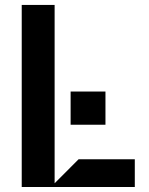

<svg xmlns="http://www.w3.org/2000/svg" viewBox="-20 -747 595 767"><path d="M66.8 0V-727.3H198.2V-14.9L294 -110.8H518.5V0ZM262.1 -248.6V-381.4H401.3V-248.6Z"/></svg>

Font: Riot Sans
Style: Regular
Weight: 400
Designer: Rasmus Andersson
Foundry: rsms
Version: Version 3.005